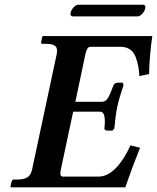

<svg xmlns="http://www.w3.org/2000/svg" viewBox="-20 -800 670 820"><path d="M567.4 -730H293Q277.8 -730 282.2 -748Q283.7 -753.9 288.6 -761.5Q293.5 -769 300.5 -774.4Q307.6 -779.8 314 -779.8H589.8Q604 -779.8 600.1 -763.2Q597.7 -752.4 587.4 -741.2Q577.1 -730 567.4 -730ZM26.9 0 24.4 -2 29.3 -23.9Q31.2 -32.7 39.1 -33.2H53.2Q83 -33.2 97.7 -43.2Q112.3 -53.2 117.2 -77.1L222.2 -568.8Q227.1 -592.8 216.6 -602.8Q206.1 -612.8 176.3 -612.8H162.1Q154.3 -612.8 155.8 -621.1L160.6 -644L164.6 -646H630.4Q618.2 -561.5 616.7 -483.9L575.2 -475.1Q573.7 -499 570.6 -516.8Q567.4 -534.7 559.6 -555.9Q551.8 -577.1 535.4 -588.6Q519 -600.1 495.6 -600.1H365.7Q351.6 -600.1 345.2 -570.8L301.8 -365.2H414.6Q431.2 -365.2 440.9 -381.3Q450.7 -397.5 464.8 -436Q465.3 -437.5 466.8 -439.5Q468.3 -441.4 470.5 -443.1Q472.7 -444.8 476.1 -445.8Q479.5 -446.8 482.9 -446.8H503.9L507.8 -437Q488.8 -380.9 481 -344.2Q473.6 -310.5 468.3 -251L460.4 -242.2H439.5Q432.6 -242.2 428.7 -245.4Q424.8 -248.5 425.8 -252Q429.7 -282.7 426 -303Q422.4 -323.2 405.8 -323.2H292.5L239.7 -75.2Q233.4 -46.4 247.6 -45.9H400.9Q439.9 -45.9 475.3 -82.8Q510.7 -119.6 537.1 -179.2L578.1 -168.9Q543.5 -82.5 515.1 0Z"/></svg>

Font: Linux Libertine Slanted
Style: Semibold Slanted
Weight: 600
Designer: Philipp H. Poll
Foundry: Philipp H. Poll
Version: Version 5.1.1